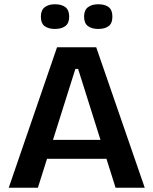

<svg xmlns="http://www.w3.org/2000/svg" viewBox="-20 -882 721 902"><path d="M21 0 248 -660H432L660 0H523L347 -558H334L158 0ZM142 -136V-225H557V-136ZM442 -746Q411 -746 393 -759.5Q375 -773 375 -804Q375 -834 393 -848Q411 -862 442 -862Q473 -862 490.5 -848.5Q508 -835 508 -804Q508 -772 490 -759Q472 -746 442 -746ZM238 -746Q208 -746 190 -759Q172 -772 172 -804Q172 -834 190 -848Q208 -862 238 -862Q269 -862 287 -848.5Q305 -835 305 -804Q305 -773 287 -759.5Q269 -746 238 -746Z"/></svg>

Font: Bricolage Grotesque 20pt SemiBold
Style: Regular
Weight: 600
Version: Version 1.001;gftools[0.9.33.dev8+g029e19f]